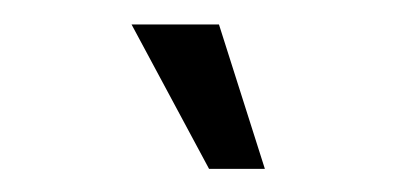

<svg xmlns="http://www.w3.org/2000/svg" viewBox="-20 -707 333 161"><path d="M90.3 -686.5H163.6L202.1 -565.4H155.3Z"/></svg>

Font: LaylaRuqaa
Style: Regular
Weight: 400
Version: Version 2.0